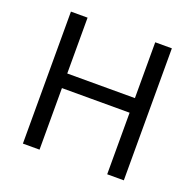

<svg xmlns="http://www.w3.org/2000/svg" viewBox="-125 -845 992 976"><g transform="rotate(20 370.5 -357.0)"><path d="M643 0H553V-333H187V0H97V-714H187V-412H553V-714H643Z"/></g></svg>

Font: Noto Sans Limbu
Style: Regular
Weight: 400
Designer: Monotype Design Team
Foundry: Monotype Imaging Inc.
Version: Version 2.004; ttfautohint (v1.8.4.7-5d5b)